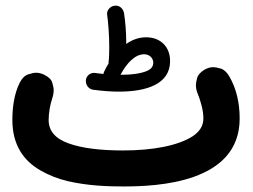

<svg xmlns="http://www.w3.org/2000/svg" viewBox="-20 -613 910 690"><path d="M24.4 -182.1C24.4 -91.8 64.9 -35.2 125.5 -0.5C155.3 16.6 188.5 29.8 224.1 38.1C295.4 54.7 368.2 57.1 422.9 57.1C546.4 57.1 841.3 44.4 841.3 -187C841.3 -244.6 829.1 -294.9 804.2 -338.4C794.9 -354 784.7 -363.3 772.9 -366.7C761.2 -370.1 752.4 -371.6 746.6 -371.6C735.8 -371.6 725.6 -368.7 715.3 -362.8C700.2 -353.5 691.4 -343.8 688.5 -333C685.5 -321.8 684.1 -313.5 684.1 -307.1C684.1 -296.4 686.5 -285.2 691.4 -273.9C694.8 -266.6 698.7 -254.4 703.6 -236.8C708.5 -218.8 710.9 -202.1 710.9 -187C710.9 -161.1 697.8 -140.1 671.9 -123C619.6 -89.4 528.3 -72.3 422.9 -72.3C339.4 -72.3 273.9 -80.6 226.6 -97.7C178.7 -114.7 154.8 -142.6 154.8 -182.1C154.8 -207 160.6 -238.8 167 -256.8C170.9 -268.6 172.9 -279.3 172.9 -289.1C172.9 -296.4 170.9 -305.7 167.5 -316.9C164.1 -327.6 154.3 -336.9 138.2 -344.7C128.9 -349.1 119.6 -351.6 109.9 -351.6C102.5 -351.6 93.3 -349.6 81.1 -345.7C68.8 -341.3 58.6 -331.5 50.8 -315.4C30.8 -275.9 24.4 -226.6 24.4 -182.1ZM288.6 -324.7V-320.8C288.6 -307.6 298.3 -293 314.5 -290.5C348.1 -286.1 378.9 -283.7 407.2 -283.7C507.3 -283.7 591.3 -311 591.3 -393.6C591.3 -445.8 555.7 -479 505.4 -479C480.5 -479 456.5 -471.2 433.6 -455.1V-466.3C433.6 -497.1 430.2 -537.6 425.8 -565.4C423.3 -581.5 410.2 -592.8 396.5 -592.8C394.5 -592.8 392.6 -592.8 390.6 -592.3C376.5 -590.3 364.7 -577.1 364.7 -564C364.7 -562.5 364.7 -560.5 365.2 -559.1C369.1 -531.7 372.6 -484.9 372.6 -443.4C372.6 -421.9 372.1 -403.8 370.1 -388.7V-384.8C363.8 -375 358.4 -364.7 353.5 -354C352.5 -351.6 352.1 -349.6 351.6 -347.2C342.3 -348.1 332.5 -349.1 322.3 -350.6C320.8 -351.1 318.8 -351.1 317.4 -351.1C305.2 -351.1 290.5 -341.8 288.6 -324.7ZM498 -418C518.1 -418 530.8 -403.3 530.8 -387.7C530.8 -375.5 524.4 -366.2 512.2 -359.9C487.3 -347.7 448.2 -344.2 413.1 -344.2C436 -387.7 466.3 -418 498 -418Z"/></svg>

Font: Mikhak
Style: Bold
Weight: 700
Designer: Amin Abedi
Version: Version 3.2